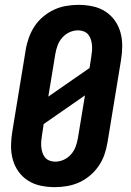

<svg xmlns="http://www.w3.org/2000/svg" viewBox="-20 -763 540 791"><path d="M206 8Q176 8 147.5 2Q119 -4 95.5 -19Q72 -34 56 -56.5Q40 -79 32.5 -106.5Q25 -134 25.5 -164Q26 -194 31 -223L86 -558Q90 -583 99 -608Q108 -633 122.5 -655Q137 -677 158 -694.5Q179 -712 202.5 -723Q226 -734 252 -738.5Q278 -743 303 -743Q333 -743 361.5 -737Q390 -731 413.5 -716Q437 -701 453 -678.5Q469 -656 476.5 -628.5Q484 -601 483.5 -571Q483 -541 478 -512L423 -177Q419 -152 410.5 -127Q402 -102 387 -80Q372 -58 351.5 -40.5Q331 -23 307 -12Q283 -1 257 3.5Q231 8 206 8ZM179 -365 349 -483 356 -529Q358 -541 359 -553Q360 -565 359 -577Q358 -589 354.5 -600Q351 -611 344 -620Q337 -629 325.5 -633.5Q314 -638 302 -638Q284 -638 267 -630.5Q250 -623 237 -608.5Q224 -594 217.5 -576.5Q211 -559 208 -541ZM207 -97Q225 -97 242 -104.5Q259 -112 272 -126.5Q285 -141 291.5 -158.5Q298 -176 301 -194L330 -370L160 -252L153 -206Q151 -194 150 -182Q149 -170 150 -158Q151 -146 154.5 -135Q158 -124 165 -115Q172 -106 183.5 -101.5Q195 -97 207 -97Z"/></svg>

Font: Iosevka Term Curly Extrabold
Style: Italic
Weight: 800
Italic angle: -9°
Designer: Belleve Invis
Foundry: Belleve Invis
Version: Version 32.3.0